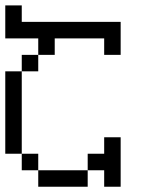

<svg xmlns="http://www.w3.org/2000/svg" viewBox="-20 -708 540 728"><path d="M125 -62.5V0H312.5V-62.5ZM125 -62.5V-125H62.5V-62.5ZM375 -62.5V0H437.5V-187.5H375V-125H312.5V-62.5ZM62.5 -125V-437.5H0V-125ZM62.5 -437.5H125V-500H62.5ZM125 -500H187.5V-562.5H375V-500H437.5Q437.5 -500 437.5 -625H62.5V-687.5H0Q0 -687.5 0 -562.5H125Z"/></svg>

Font: Unifont
Style: Regular
Weight: 500
Version: Version 15.1.04